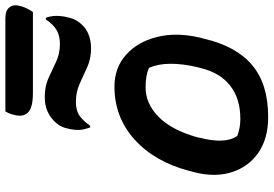

<svg xmlns="http://www.w3.org/2000/svg" viewBox="-168 -814 994 697"><g transform="rotate(-90 328.5 -466.0)"><path d="M362 -547Q430 -547 477 -505.5Q524 -464 542 -393.5Q560 -323 540 -237L536 -222Q509 -105 440 -47Q371 11 252 11Q173 11 121.5 -25Q70 -61 51 -122.5Q32 -184 52 -260L56 -275Q89 -401 170 -474Q251 -547 362 -547ZM359 -434Q301 -434 253 -387.5Q205 -341 178 -246L176 -235Q165 -193 166 -159Q167 -125 183 -101Q213 -90 245 -90Q318 -90 365 -126.5Q412 -163 429 -232L432 -243Q459 -357 430 -422Q402 -434 359 -434ZM517 -745Q546 -745 566.5 -756.5Q587 -768 606 -796H612Q616 -786 618 -772Q620 -758 618 -743Q617 -727 610.5 -704.5Q604 -682 584 -662Q553 -632 500 -632Q463 -632 432.5 -646Q402 -660 372 -673.5Q342 -687 306 -687Q275 -687 256 -673.5Q237 -660 220 -635H214Q210 -646 207 -659Q204 -672 205 -688Q206 -704 212 -725.5Q218 -747 237 -766Q253 -782 274.5 -791Q296 -800 324 -800Q363 -800 393 -786.5Q423 -773 452 -759Q481 -745 517 -745ZM272 -943H610Q639 -943 650.5 -927.5Q662 -912 654 -886Q650 -873 644.5 -862.5Q639 -852 633 -843H338Q286 -843 268 -861Q250 -879 260 -913Q262 -923 265.5 -930.5Q269 -938 272 -943Z"/></g></svg>

Font: Recursive Mn Csl St SmB
Style: Italic
Weight: 600
Italic angle: -15°
Monospace: yes
Version: Version 1.079;hotconv 1.0.112;makeotfexe 2.5.65598; ttfautoh